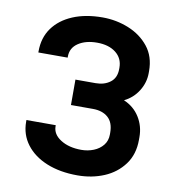

<svg xmlns="http://www.w3.org/2000/svg" viewBox="-80 -771 775 850"><g transform="rotate(10 307.5 -346.0)"><path d="M313.5 -700.2Q375 -700.2 430.7 -677.7Q486.3 -655.3 521.5 -611.3Q556.6 -567.4 556.6 -502V-493.2Q556.6 -450.2 533.2 -412.6Q509.8 -375 469.7 -355.5Q515.6 -335.9 540.5 -295.9Q565.4 -255.9 565.4 -207V-194.3Q565.4 -128.9 531.7 -83.5Q498 -38.1 443.4 -15.1Q388.7 7.8 324.2 7.8Q245.1 7.8 185.5 -16.6Q126 -41 92.8 -85Q59.6 -128.9 59.6 -186.5V-194.3H191.4V-189.5Q191.4 -153.3 228.5 -129.9Q265.6 -106.4 321.3 -106.4Q350.6 -106.4 376.5 -116.7Q402.3 -127 418.5 -147Q434.6 -167 434.6 -195.3V-203.1Q434.6 -249 409.2 -271.5Q383.8 -293.9 340.8 -293.9H242.2V-408.2H333Q372.1 -408.2 398.4 -428.2Q424.8 -448.2 424.8 -488.3V-494.1Q424.8 -536.1 393.1 -561Q361.3 -585.9 308.6 -585.9Q257.8 -585.9 224.6 -564Q191.4 -542 191.4 -502.9V-498H59.6V-502.9Q59.6 -564.5 91.3 -608.4Q123 -652.3 180.2 -676.3Q237.3 -700.2 313.5 -700.2Z"/></g></svg>

Font: DINish
Style: Bold
Weight: 700
Designer: Bert Driehuis
Foundry: Playbeing
Version: Version 3.008; git-95204e4c-release